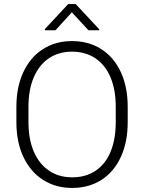

<svg xmlns="http://www.w3.org/2000/svg" viewBox="-20 -925 717 955"><path d="M61.5 0ZM338.9 9.8Q256.8 9.8 193.8 -30.5Q130.9 -70.8 96.2 -145Q61.5 -219.2 61.5 -317.4V-393.6Q61.5 -491.7 95.9 -565.9Q130.4 -640.1 193.1 -680.4Q255.9 -720.7 337.9 -720.7Q421.4 -720.7 484.1 -680.4Q546.9 -640.1 581.1 -566.2Q615.2 -492.2 615.2 -393.6V-317.4Q615.2 -218.8 581.3 -144.8Q547.4 -70.8 484.9 -30.5Q422.4 9.8 338.9 9.8ZM337.9 -668Q271.5 -668 222.7 -634.8Q173.8 -601.6 147.7 -539.8Q121.6 -478 121.6 -394.5V-317.4Q121.6 -233.4 147.9 -171.6Q174.3 -109.9 223.4 -76.4Q272.5 -43 338.9 -43Q407.2 -43 456.1 -76.2Q504.9 -109.4 530.3 -171.1Q555.7 -232.9 555.7 -317.4V-394.5Q555.7 -478.5 529.8 -540Q503.9 -601.6 454.8 -634.8Q405.8 -668 337.9 -668ZM473.6 -774.4H419.9L337.4 -863.8L255.9 -774.4H203.1V-780.3L319.3 -904.8H356.4L473.6 -779.3Z"/></svg>

Font: Heebo Light
Style: Regular
Weight: 300
Designer: Oded Ezer
Foundry: Meir Sadan
Version: Version 2.001; ttfautohint (v1.5.14-ce02) -l 8 -r 50 -G 200 